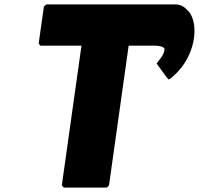

<svg xmlns="http://www.w3.org/2000/svg" viewBox="-20 -852 910 879"><path d="M784 -832H192L181 -822L157 -653L165 -643H353L263 -3L272 7H468L479 -3L569 -643H688C709 -643 722 -639 731 -633C738 -620 726 -596 699 -564L697 -561L743 -498L752 -488L756 -490C759 -492 763 -494 766 -497L775 -505C877 -595 893 -743 843 -801H842L835 -808C822 -823 805 -831 784 -832Z"/></svg>

Font: Hussar Woodtype
Style: UltraObl
Weight: 900
Foundry: Cannot Into Space Fonts
Version: Version 1.07